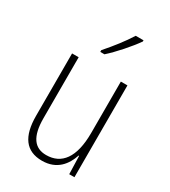

<svg xmlns="http://www.w3.org/2000/svg" viewBox="-190 -856 846 958"><g transform="rotate(30 233.5 -377.0)"><path d="M348 -757V-764H303C273 -716 233 -665 190 -616V-606H214C257 -644 316 -711 348 -757ZM391 -529H353V-233C353 -91 301 -25 213 -25C146 -25 110 -71 110 -178V-529H72V-170C72 -51 116 10 209 10C295 10 336 -46 355 -104H358L361 0H391Z"/></g></svg>

Font: Noto Sans Hebrew Condensed ExtraLight
Style: Regular
Weight: 200
Width: 3
Designer: Monotype Design Team
Foundry: Monotype Imaging Inc.
Version: Version 2.004